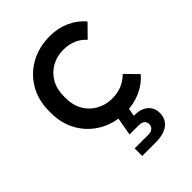

<svg xmlns="http://www.w3.org/2000/svg" viewBox="-205 -592 899 899"><g transform="rotate(-45 244.5 -142.5)"><path d="M290 10Q217 10 160.5 -21.5Q104 -53 71.5 -108.5Q39 -164 39 -236V-248Q39 -321 72 -376.5Q105 -432 161.5 -463Q218 -494 290 -494Q343 -494 388.5 -473.5Q434 -453 463 -417L403 -356Q382 -380 353 -392Q324 -404 290 -404Q246 -404 211.5 -384.5Q177 -365 157 -330Q137 -295 137 -248V-236Q137 -189 157 -154Q177 -119 212.5 -99.5Q248 -80 291 -80Q324 -80 353 -91.5Q382 -103 406 -127L465 -67Q435 -31 389 -10.5Q343 10 290 10ZM289 209H199V159H289Q308 159 318 150Q328 141 328 127Q328 113 318 104.5Q308 96 289 96H228L249 -22H317L301 65L256 48H306Q351 48 375.5 69Q400 90 400 125Q400 165 371 187Q342 209 289 209Z"/></g></svg>

Font: SUSE Thin Medium
Style: Regular
Weight: 500
Version: Version 1.000